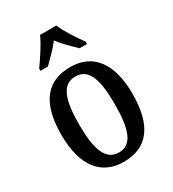

<svg xmlns="http://www.w3.org/2000/svg" viewBox="-187 -868 883 981"><g transform="rotate(-30 254.0 -378.0)"><path d="M115 -619V-606H159C188 -635 226 -671 252 -706C278 -671 316 -635 346 -606H390V-619C363 -657 319 -721 301 -766H205C186 -721 142 -657 115 -619ZM253 10C391 10 464 -81 464 -269C464 -456 385 -547 256 -547C116 -547 44 -456 44 -269C44 -81 124 10 253 10ZM255 -44C178 -44 149 -121 149 -269C149 -417 177 -492 254 -492C332 -492 359 -417 359 -269C359 -121 332 -44 255 -44Z"/></g></svg>

Font: Noto Serif Thai Condensed Medium
Style: Regular
Weight: 500
Width: 3
Designer: Monotype Design Team
Foundry: Monotype Imaging Inc.
Version: Version 2.002